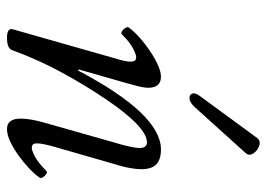

<svg xmlns="http://www.w3.org/2000/svg" viewBox="-124 -606 744 535"><g transform="rotate(90 247.5 -339.0)"><path d="M86 13Q58 13 62 -3L148 -305Q153 -324 152 -335.5Q151 -347 140 -347Q133 -347 116 -338.5Q99 -330 76 -307Q73 -304 67.5 -307.5Q62 -311 58.5 -316.5Q55 -322 57 -326Q66 -339 83 -354.5Q100 -370 120.5 -384Q141 -398 160.5 -407Q180 -416 194 -416Q225 -416 225 -381Q225 -369 221 -353Q217 -337 211 -316L174 -187L177 -185Q238 -301 293 -358.5Q348 -416 397 -416Q425 -416 438.5 -403Q452 -390 452 -361Q452 -348 448.5 -328.5Q445 -309 435 -277L389 -117Q380 -85 380 -70.5Q380 -56 392 -56Q400 -56 417 -65Q434 -74 456 -96Q460 -100 465.5 -96.5Q471 -93 474.5 -87Q478 -81 475 -77Q466 -64 449.5 -48.5Q433 -33 413.5 -19Q394 -5 375 4Q356 13 340 13Q311 13 311 -25Q311 -37 313.5 -53Q316 -69 322 -90L377 -284Q385 -310 389 -329Q393 -348 393 -356Q393 -377 377 -377Q356 -377 326 -348.5Q296 -320 258 -264Q220 -208 184 -142.5Q148 -77 120 -1Q115 13 86 13ZM277 -508Q265 -496 255 -495.5Q245 -495 241.5 -502.5Q238 -510 247 -523L365 -684Q371 -692 380.5 -691Q390 -690 398.5 -683.5Q407 -677 410.5 -668.5Q414 -660 407 -652Z"/></g></svg>

Font: Junicode VF
Style: Italic
Weight: 400
Italic angle: -11°
Designer: Peter S. Baker
Version: Version 2.209